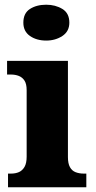

<svg xmlns="http://www.w3.org/2000/svg" viewBox="-20 -794 406 814"><path d="M14 0V-58H26Q46 -58 60.5 -64.5Q75 -71 84 -86.5Q93 -102 93 -130V-412Q93 -438 84 -452Q75 -466 60 -472Q45 -478 26 -478H10V-536H268V-128Q268 -101 276.5 -85.5Q285 -70 300.5 -64Q316 -58 335 -58H346V0ZM176 -622Q135 -622 107 -641.5Q79 -661 79 -698Q79 -738 107 -756Q135 -774 176 -774Q215 -774 244.5 -756Q274 -738 274 -698Q274 -661 244.5 -641.5Q215 -622 176 -622Z"/></svg>

Font: Noto Rashi Hebrew ExtraBold
Style: Regular
Weight: 800
Version: Version 1.006